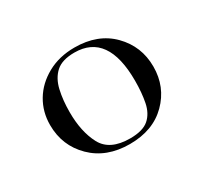

<svg xmlns="http://www.w3.org/2000/svg" viewBox="-69 -723 471 443"><g transform="rotate(-30 166.0 -501.5)"><path d="M167 -373Q105 -373 67 -410.5Q29 -448 29 -503Q29 -538 46 -566.5Q63 -595 94.5 -612.5Q126 -630 167 -630Q229 -630 266 -592.5Q303 -555 303 -501Q303 -447 266 -410Q229 -373 167 -373ZM174 -384Q208 -384 224 -398Q240 -412 245 -437Q250 -462 250 -494Q250 -620 161 -620Q128 -620 111.5 -605Q95 -590 89 -564Q83 -538 83 -506Q83 -454 101.5 -419Q120 -384 174 -384Z"/></g></svg>

Font: Cormorant Infant Light Light
Style: Regular
Weight: 300
Version: Version 4.001